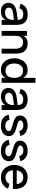

<svg xmlns="http://www.w3.org/2000/svg" viewBox="1640 -2400 775 4094"><g transform="rotate(90 2027.0 -352.5)"><path d="M285.5 -555C167 -555 87 -501.5 59.5 -403.5L156 -378C173.5 -435 214 -461.5 284.5 -461.5C364 -461.5 403 -424.5 404.5 -342L256 -323.5C119.5 -306.5 40 -253.5 40 -145C40 -47.5 111.5 15 223 15C307 15 368 -17 404.5 -79V0H509.5V-322.5C509.5 -479.5 436 -555 285.5 -555ZM404.5 -263V-259.5C404.5 -235.5 404.5 -203.5 394.5 -177.5C377.5 -116 322 -73.5 247 -73.5C178.5 -73.5 143 -100.5 143 -153C143 -206.5 181.5 -235.5 269 -246Z M1018 0H1122.5V-317.5C1122.5 -480.5 1036.5 -555 907 -555C818.5 -555 770 -515 743.5 -465.5V-540H639V0H743.5V-297C743.5 -403.5 796.5 -456.5 881.5 -456.5C967 -456.5 1018 -403 1018 -297Z M1640.5 -720V-461.5C1607 -520 1551.5 -555 1467.5 -555C1322.5 -555 1222.5 -438.5 1222.5 -269.5C1222.5 -102.5 1321.5 15 1467.5 15C1551.5 15 1607 -20 1640.5 -78.5V0H1745.5V-720ZM1487.5 -456.5C1588.5 -456.5 1640.5 -383.5 1640.5 -269.5C1640.5 -159.5 1592.5 -83.5 1487.5 -83.5C1385 -83.5 1333.5 -156.5 1333.5 -269.5C1333.5 -380 1384 -456.5 1487.5 -456.5Z M2101 -555C1982.5 -555 1902.5 -501.5 1875 -403.5L1971.5 -378C1989 -435 2029.5 -461.5 2100 -461.5C2179.5 -461.5 2218.5 -424.5 2220 -342L2071.5 -323.5C1935 -306.5 1855.5 -253.5 1855.5 -145C1855.5 -47.5 1927 15 2038.5 15C2122.5 15 2183.5 -17 2220 -79V0H2325V-322.5C2325 -479.5 2251.5 -555 2101 -555ZM2220 -263V-259.5C2220 -235.5 2220 -203.5 2210 -177.5C2193 -116 2137.5 -73.5 2062.5 -73.5C1994 -73.5 1958.5 -100.5 1958.5 -153C1958.5 -206.5 1997 -235.5 2084.5 -246Z M2662.5 14.5C2798 14.5 2880.5 -50 2880.5 -156C2880.5 -230.5 2841 -272.5 2739.5 -303C2701 -314.5 2666 -325 2638 -333C2590.5 -347.5 2547 -361 2547 -398.5C2547 -436.5 2591 -463.5 2650 -463.5C2717 -463.5 2763 -430.5 2770.5 -377L2877.5 -396.5C2863.5 -493 2776 -555 2653.5 -555C2527.5 -555 2442.5 -490.5 2442.5 -394.5C2442.5 -304 2513.5 -268 2631.5 -237.5C2672.5 -226.5 2704.5 -216.5 2723 -210C2763 -194.5 2773.5 -178.5 2773.5 -151.5C2773.5 -104.5 2731 -77.5 2664.5 -77.5C2593 -77.5 2548 -108 2532.5 -168.5L2425 -151.5C2447 -43.5 2531 14.5 2662.5 14.5Z M3198.5 14.5C3334 14.5 3416.5 -50 3416.5 -156C3416.5 -230.5 3377 -272.5 3275.5 -303C3237 -314.5 3202 -325 3174 -333C3126.5 -347.5 3083 -361 3083 -398.5C3083 -436.5 3127 -463.5 3186 -463.5C3253 -463.5 3299 -430.5 3306.5 -377L3413.5 -396.5C3399.5 -493 3312 -555 3189.5 -555C3063.5 -555 2978.5 -490.5 2978.5 -394.5C2978.5 -304 3049.5 -268 3167.5 -237.5C3208.5 -226.5 3240.5 -216.5 3259 -210C3299 -194.5 3309.5 -178.5 3309.5 -151.5C3309.5 -104.5 3267 -77.5 3200.5 -77.5C3129 -77.5 3084 -108 3068.5 -168.5L2961 -151.5C2983 -43.5 3067 14.5 3198.5 14.5Z M3762.5 -82.5C3675 -82.5 3619 -140.5 3609.5 -240.5H4011.5C4022.5 -434 3930 -555 3761.5 -555C3603.5 -555 3497 -442 3497 -270C3497 -100 3603 15 3762.5 15C3874.5 15 3962 -40 4004.5 -137L3901.5 -168.5C3875 -112 3831 -82.5 3762.5 -82.5ZM3612 -322C3626 -410.5 3679 -461 3761.5 -461C3845 -461 3897 -410.5 3904 -322Z"/></g></svg>

Font: Vela Sans SemBd
Style: Regular
Weight: 600
Designer: Principal design: Mikhail Sharanda - project Manrope.
Design modification: Ravid Balaliev
Foundry: Mikhail Sharanda
Version: Version 1.001